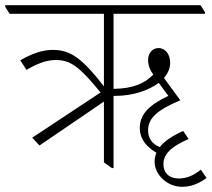

<svg xmlns="http://www.w3.org/2000/svg" viewBox="-46 -642 815 739"><path d="M106 -82 354 -251V-17L385 5H391V-273C394 -273 396 -273 399 -273C463 -273 525 -293 565 -323L602 -273C526 -237 492 -201 492 -149C492 -119 506 -92 530 -73C537 -66 546 -60 556 -54C552 -44 549 -32 549 -20C549 7 562 30 581 48C601 66 626 77 655 77C689 77 719 65 749 43L727 11C702 32 673 45 642 45C606 45 583 24 583 -10C583 -49 613 -78 680 -107L659 -138C617 -119 587 -99 569 -76C539 -88 524 -110 524 -140C524 -187 558 -218 648 -256L585 -342C600 -359 609 -379 609 -401C609 -432 591 -457 564 -457C541 -457 524 -438 524 -411C524 -390 532 -371 544 -355C510 -320 465 -301 391 -300V-589H743V-595L726 -622H-26V-616L-9 -589H354V-310C271 -416 227 -450 157 -450C116 -450 76 -435 32 -410L56 -373C97 -397 132 -411 169 -411C227 -411 262 -383 341 -286L78 -112Z"/></svg>

Font: Noto Serif Devanagari SemiCondensed ExtraLight
Style: Regular
Weight: 200
Width: 4
Designer: Universal Thirst, Indian Type Foundry and the Monotype Design Team
Foundry: Monotype Imaging Inc.
Version: Version 2.004